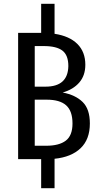

<svg xmlns="http://www.w3.org/2000/svg" viewBox="-20 -843 529 1017"><path d="M269 -2V154H198V0H76V-669H198V-823H269V-664Q348 -652 390 -610Q432 -568 432 -500Q432 -443 400 -406Q368 -369 312 -353Q380 -340 418 -302.5Q456 -265 456 -189Q456 -105 407 -58Q358 -11 269 -2ZM164 -599V-384H221Q340 -384 342 -493Q342 -551 310.5 -575Q279 -599 212 -599ZM364 -189Q364 -255 330.5 -285Q297 -315 228 -315H164V-71H225Q293 -71 328.5 -98Q364 -125 364 -189Z"/></svg>

Font: Fira Sans Extra Condensed
Style: Regular
Weight: 400
Width: 1
Designer: Carrois Corporate & Edenspiekermann AG
Foundry: Carrois Corporate GbR & Edenspiekermann AG
Version: Version 4.203